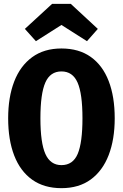

<svg xmlns="http://www.w3.org/2000/svg" viewBox="-20 -963 640 1000"><path d="M577.5 -347Q577.5 -237 546 -155.2Q514.5 -73.5 452.8 -28.2Q391 17 300 17Q209.5 17 147.5 -27.2Q85.5 -71.5 54 -153Q22.5 -234.5 22.5 -347Q22.5 -457 54 -538.5Q85.5 -620 147.5 -665.2Q209.5 -710.5 300 -710.5Q391 -710.5 452.8 -666.5Q514.5 -622.5 546 -541Q577.5 -459.5 577.5 -347ZM409.5 -347Q409.5 -475 384 -533Q358.5 -591 300 -591Q241.5 -591 216 -532.8Q190.5 -474.5 190.5 -347Q190.5 -219 216.5 -161Q242.5 -103 300 -103Q360 -103 384.8 -161.8Q409.5 -220.5 409.5 -347ZM348.5 -943 489.5 -812.5 433 -748.5 300 -833 167 -748.5 109.5 -812.5 251.5 -943Z"/></svg>

Font: Fira Code Light
Style: Bold
Weight: 700
Monospace: yes
Version: Version 5.002